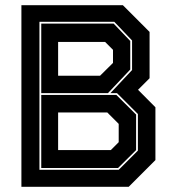

<svg xmlns="http://www.w3.org/2000/svg" viewBox="-20 -720 676 740"><path d="M62.5 0V-700H453.5L556.5 -597V-418.5L512 -374L579 -306.5V-103L476 0ZM132 -65.5H437.5L511.5 -139.5V-280.5L431 -361H405.5L489 -450V-564L420.5 -636H132ZM139 -72.5V-354H428.5L504.5 -278.5V-141.5L435 -72.5ZM139 -361V-629H418L482 -562V-452L396 -361ZM204 -141.5H407L437.5 -172V-242.5L393.5 -286.5H204ZM204 -428H365.5L415.5 -477.5V-528L385 -558.5H204Z"/></svg>

Font: Tourney ExtraBold
Style: Regular
Weight: 800
Designer: Tyler Finck
Foundry: Etcetera Type Co
Version: Version 1.015